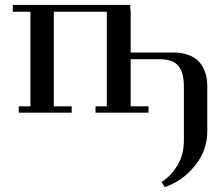

<svg xmlns="http://www.w3.org/2000/svg" viewBox="-20 -459 910 782"><path d="M32.2 -411.1V-439H509.8L512.2 -411.1V-245.1H687Q717.8 -245.1 742.2 -237.1Q766.6 -229 781.7 -216.1Q796.9 -203.1 806.6 -184.8Q816.4 -166.5 820.3 -147.9Q824.2 -129.4 824.2 -108.9V76.2Q824.2 154.3 773.4 216.6Q722.7 278.8 650.9 303.2L638.2 282.2Q675.8 258.3 702.4 215.1Q729 171.9 729 111.8V-104Q729 -165.5 705.8 -191.7Q682.6 -217.8 630.9 -217.8H512.2V-25.9H585V0H369.1V-25.9H415V-411.1H199.2V-25.9H272V0H56.2V-25.9H104V-411.1Z"/></svg>

Font: Dehuti
Style: Bold
Weight: 700
Version: Version 1.2